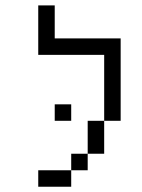

<svg xmlns="http://www.w3.org/2000/svg" viewBox="-20 -708 540 728"><path d="M250 -250V-312.5H187.5V-250ZM250 -62.5H125V0H250ZM250 -62.5H312.5V-125H250ZM312.5 -125H375Q375 -125 375 -250H312.5Q312.5 -250 312.5 -125ZM375 -250H437.5V-562.5H187.5Q187.5 -562.5 187.5 -687.5H125V-500H375Q375 -500 375 -250Z"/></svg>

Font: Unifont
Style: Regular
Weight: 500
Version: Version 15.1.04